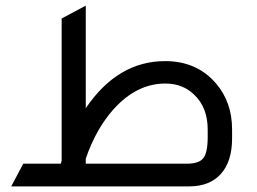

<svg xmlns="http://www.w3.org/2000/svg" viewBox="-20 -665 918 685"><path d="M286 -279Q400 -447 569 -447Q682 -447 750 -368Q808 -301 808 -203V-171Q808 -89 768 -44.5Q728 0 654 0H20L63 -81H197L200 -92V-599L286 -645ZM721 -175V-203Q721 -281 673 -327Q632 -367 570 -367Q467 -367 384 -274Q322 -204 286 -99V-81H647Q690 -81 705.5 -101Q721 -121 721 -175Z"/></svg>

Font: Space Grotesk Medium
Style: Regular
Weight: 500
Designer: Florian Karsten
Foundry: Florian Karsten
Version: Version 2.000